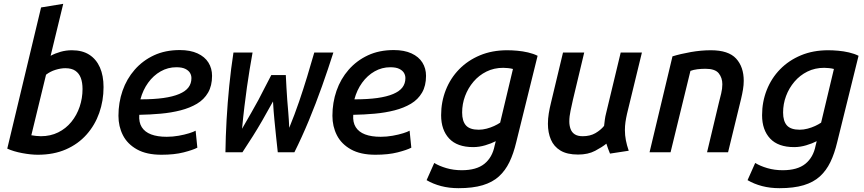

<svg xmlns="http://www.w3.org/2000/svg" viewBox="-20 -797 4520 1005"><path d="M178 13Q142 13 96.5 4.5Q51 -4 18 -19L195 -758L311 -777L245 -505Q269 -518 297.5 -526Q326 -534 356 -534Q411 -534 447.5 -510.5Q484 -487 503 -444Q522 -401 522 -341Q522 -270 499.5 -206Q477 -142 433 -92.5Q389 -43 325 -15Q261 13 178 13ZM194 -84Q244 -84 284.5 -104Q325 -124 353.5 -159Q382 -194 397 -238.5Q412 -283 412 -331Q412 -365 403 -389Q394 -413 374.5 -426.5Q355 -440 322 -440Q298 -440 270.5 -431.5Q243 -423 221 -406L144 -89Q156 -87 169 -85.5Q182 -84 194 -84Z M825 13Q747 13 697 -15Q647 -43 623.5 -89Q600 -135 600 -191Q600 -260 621.5 -322Q643 -384 685 -432Q727 -480 786 -507.5Q845 -535 921 -535Q976 -535 1014 -517.5Q1052 -500 1071 -469.5Q1090 -439 1090 -400Q1090 -348 1069 -312Q1048 -276 1011 -254Q974 -232 925.5 -219.5Q877 -207 821.5 -202Q766 -197 709 -196Q706 -157 722 -131.5Q738 -106 771 -93.5Q804 -81 853 -81Q884 -81 915 -86.5Q946 -92 970 -99.5Q994 -107 1004 -113L1013 -24Q990 -12 941.5 0.5Q893 13 825 13ZM715 -277Q785 -277 835 -284Q885 -291 918 -305Q951 -319 966.5 -339.5Q982 -360 982 -388Q982 -403 974.5 -415.5Q967 -428 950 -436.5Q933 -445 903 -445Q859 -445 821 -423.5Q783 -402 755.5 -364Q728 -326 715 -277Z M1160 0Q1161 -81 1166 -169.5Q1171 -258 1180 -348Q1189 -438 1202 -522H1302Q1294 -477 1286.5 -432Q1279 -387 1272.5 -340Q1266 -293 1259.5 -240Q1253 -187 1247 -123Q1274 -170 1295 -206.5Q1316 -243 1333 -274.5Q1350 -306 1365.5 -337.5Q1381 -369 1400 -404H1476Q1478 -368 1479.5 -337Q1481 -306 1483.5 -275Q1486 -244 1489 -208.5Q1492 -173 1494 -128Q1523 -199 1545.5 -265Q1568 -331 1587.5 -395Q1607 -459 1625 -522H1725Q1698 -437 1665.5 -345.5Q1633 -254 1596.5 -166Q1560 -78 1521 0H1434Q1429 -43 1425 -83.5Q1421 -124 1416.5 -168Q1412 -212 1409 -266Q1377 -208 1352.5 -165.5Q1328 -123 1304 -85Q1280 -47 1249 0Z M1945 13Q1867 13 1817 -15Q1767 -43 1743.5 -89Q1720 -135 1720 -191Q1720 -260 1741.5 -322Q1763 -384 1805 -432Q1847 -480 1906 -507.5Q1965 -535 2041 -535Q2096 -535 2134 -517.5Q2172 -500 2191 -469.5Q2210 -439 2210 -400Q2210 -348 2189 -312Q2168 -276 2131 -254Q2094 -232 2045.5 -219.5Q1997 -207 1941.5 -202Q1886 -197 1829 -196Q1826 -157 1842 -131.5Q1858 -106 1891 -93.5Q1924 -81 1973 -81Q2004 -81 2035 -86.5Q2066 -92 2090 -99.5Q2114 -107 2124 -113L2133 -24Q2110 -12 2061.5 0.5Q2013 13 1945 13ZM1835 -277Q1905 -277 1955 -284Q2005 -291 2038 -305Q2071 -319 2086.5 -339.5Q2102 -360 2102 -388Q2102 -403 2094.5 -415.5Q2087 -428 2070 -436.5Q2053 -445 2023 -445Q1979 -445 1941 -423.5Q1903 -402 1875.5 -364Q1848 -326 1835 -277Z M2380 188Q2331 188 2289 177Q2247 166 2213 146L2253 56Q2279 72 2316.5 83Q2354 94 2397 94Q2474 94 2515.5 60.5Q2557 27 2569 -34L2575 -58Q2552 -46 2520 -36.5Q2488 -27 2457 -27Q2373 -27 2331 -72Q2289 -117 2289 -194Q2289 -264 2313.5 -326Q2338 -388 2383.5 -434.5Q2429 -481 2492.5 -507.5Q2556 -534 2635 -534Q2659 -534 2687.5 -531.5Q2716 -529 2744 -522.5Q2772 -516 2794 -505L2682 -52Q2668 7 2646.5 51.5Q2625 96 2591.5 126.5Q2558 157 2506.5 172.5Q2455 188 2380 188ZM2486 -118Q2506 -118 2527 -123.5Q2548 -129 2566.5 -137.5Q2585 -146 2598 -155L2665 -436Q2654 -439 2639.5 -440.5Q2625 -442 2614 -442Q2566 -442 2526.5 -422.5Q2487 -403 2458.5 -369.5Q2430 -336 2414.5 -294.5Q2399 -253 2399 -208Q2399 -163 2419 -140.5Q2439 -118 2486 -118Z M3006 12Q2948 12 2913.5 -9Q2879 -30 2863.5 -66.5Q2848 -103 2848 -149Q2848 -176 2852.5 -203.5Q2857 -231 2864 -259L2927 -522H3038L2979 -275Q2973 -247 2966.5 -217.5Q2960 -188 2960 -161Q2960 -140 2966.5 -122Q2973 -104 2988.5 -94Q3004 -84 3030 -84Q3069 -84 3096.5 -100Q3124 -116 3142 -138Q3144 -155 3146 -171Q3148 -187 3153 -206L3229 -522H3340L3262 -201Q3257 -179 3254 -158.5Q3251 -138 3251 -116Q3251 -89 3256 -63Q3261 -37 3271 -8L3173 7Q3169 -3 3163 -18.5Q3157 -34 3154 -45Q3132 -27 3095 -7.5Q3058 12 3006 12Z M3380 0 3500 -502Q3542 -515 3596 -524.5Q3650 -534 3701 -534Q3793 -534 3833 -490.5Q3873 -447 3873 -374Q3873 -352 3869 -328Q3865 -304 3859 -279L3791 0H3681L3743 -260Q3749 -283 3755 -308Q3761 -333 3761 -356Q3761 -390 3742 -413.5Q3723 -437 3673 -437Q3651 -437 3630.5 -434.5Q3610 -432 3594 -426L3490 0Z M4060 188Q4011 188 3969 177Q3927 166 3893 146L3933 56Q3959 72 3996.5 83Q4034 94 4077 94Q4154 94 4195.5 60.5Q4237 27 4249 -34L4255 -58Q4232 -46 4200 -36.5Q4168 -27 4137 -27Q4053 -27 4011 -72Q3969 -117 3969 -194Q3969 -264 3993.5 -326Q4018 -388 4063.5 -434.5Q4109 -481 4172.5 -507.5Q4236 -534 4315 -534Q4339 -534 4367.5 -531.5Q4396 -529 4424 -522.5Q4452 -516 4474 -505L4362 -52Q4348 7 4326.5 51.5Q4305 96 4271.5 126.5Q4238 157 4186.5 172.5Q4135 188 4060 188ZM4166 -118Q4186 -118 4207 -123.5Q4228 -129 4246.5 -137.5Q4265 -146 4278 -155L4345 -436Q4334 -439 4319.5 -440.5Q4305 -442 4294 -442Q4246 -442 4206.5 -422.5Q4167 -403 4138.5 -369.5Q4110 -336 4094.5 -294.5Q4079 -253 4079 -208Q4079 -163 4099 -140.5Q4119 -118 4166 -118Z"/></svg>

Font: Ubuntu Sans Mono Medium
Style: Italic
Weight: 500
Italic angle: -13.5°
Monospace: yes
Designer: Dalton Maag Ltd
Foundry: Dalton Maag Ltd
Version: Version 1.006